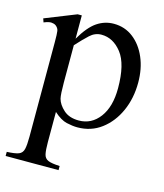

<svg xmlns="http://www.w3.org/2000/svg" viewBox="-109 -538 712 832"><g transform="rotate(15 247.0 -122.5)"><path d="M466.8 -240.7Q466.8 -170.4 440.9 -112.5Q415 -54.7 368.9 -20Q322.8 14.6 261.7 14.6Q240.2 14.6 213.4 8.5Q186.5 2.4 155.3 -25.9V109.4Q155.3 144.5 159.2 162.8Q163.1 181.2 179.2 188Q195.3 194.8 231.4 196.3V214.8H-5.9V196.3Q30.8 194.8 47.1 188.5Q63.5 182.1 67.9 163.3Q72.3 144.5 72.3 107.4V-315.9Q72.3 -353.5 70.3 -366.5Q68.4 -379.4 56.2 -388.7Q48.3 -394 36.4 -394.8Q24.4 -395.5 2.9 -386.7L-2.9 -403.3L136.7 -459H155.3V-354.5Q189.9 -413.6 224.4 -436.8Q258.8 -460 299.3 -460Q349.1 -460 386.7 -430.9Q424.3 -401.9 445.6 -352.3Q466.8 -302.7 466.8 -240.7ZM388.7 -194.3Q388.7 -302.7 350.6 -351.6Q312.5 -400.4 259.8 -400.4Q231 -400.4 208.3 -379.4Q185.5 -358.4 155.3 -325.2V-157.7Q155.3 -105.5 159.7 -86.4Q166.5 -61 191.7 -38.3Q216.8 -15.6 259.8 -15.6Q316.9 -15.6 352.8 -63.5Q388.7 -111.3 388.7 -194.3Z"/></g></svg>

Font: BabelStone Roman
Style: Regular
Weight: 400
Designer: Walt Agee, Victor Gaultney, Peter Martin, Debbi Hosken, Becca Hirsbrunner (SIL); Andrew West (BabelStone)
Foundry: BabelStone
Version: Version 16.000